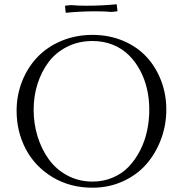

<svg xmlns="http://www.w3.org/2000/svg" viewBox="-20 -875 857 903"><path d="M58.1 -354Q58.1 -427.2 84 -492.7Q109.9 -558.1 156 -606.4Q202.1 -654.8 269.3 -682.9Q336.4 -710.9 415 -710.9Q493.2 -710.9 559.1 -683.1Q625 -655.3 669.2 -607.4Q713.4 -559.6 737.8 -495.6Q762.2 -431.6 762.2 -359.9Q762.2 -286.6 737.3 -220Q712.4 -153.3 668.2 -102.8Q624 -52.2 558.1 -22.2Q492.2 7.8 415 7.8Q309.1 7.8 226.8 -42Q144.5 -91.8 101.3 -173.8Q58.1 -255.9 58.1 -354ZM138.2 -358.9Q138.2 -293.5 156.7 -233.4Q175.3 -173.3 209.5 -125.7Q243.7 -78.1 297.1 -49.6Q350.6 -21 415 -21Q466.3 -21 510.5 -39.8Q554.7 -58.6 585.7 -91.3Q616.7 -124 638.9 -167.2Q661.1 -210.4 671.6 -259.3Q682.1 -308.1 682.1 -359.9Q682.1 -409.7 671.4 -456.5Q660.6 -503.4 638.7 -544.4Q616.7 -585.4 585.4 -616.2Q554.2 -647 510.5 -664.6Q466.8 -682.1 415 -682.1Q349.6 -682.1 296.1 -655.3Q242.7 -628.4 208.7 -583.3Q174.8 -538.1 156.5 -480.5Q138.2 -422.9 138.2 -358.9ZM286.1 -842.8V-848.1L314 -851.1Q343.8 -848.1 388.2 -848.1Q459 -848.1 528.8 -855L532.2 -827.1V-821.8L503.9 -818.8Q474.1 -821.8 430.2 -821.8Q358.9 -821.8 289.1 -814.9Z"/></svg>

Font: Dihjauti S
Style: Regular
Weight: 400
Designer: T. Christopher White
Version: Version 3.0.0